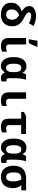

<svg xmlns="http://www.w3.org/2000/svg" viewBox="1676 -2514 847 4240"><g transform="rotate(90 2100.0 -393.5)"><path d="M297 10Q223 10 164.5 -16Q106 -42 73 -92.5Q40 -143 40 -214Q40 -283 65.5 -329Q91 -375 134 -404Q177 -433 231 -449Q184 -478 149 -519Q114 -560 114 -615Q114 -664 142 -697Q170 -730 219.5 -747.5Q269 -765 332 -765Q398 -765 449 -750Q500 -735 552 -711L495 -609Q451 -631 409 -644.5Q367 -658 326 -658Q286 -658 269 -642.5Q252 -627 252 -607Q252 -589 266.5 -572Q281 -555 310.5 -536Q340 -517 384 -494Q444 -463 483 -426Q522 -389 541 -345.5Q560 -302 560 -249Q560 -160 527 -102.5Q494 -45 435 -17.5Q376 10 297 10ZM298 -105Q353 -105 383.5 -140Q414 -175 414 -240Q414 -293 387 -329Q360 -365 316 -390Q288 -383 258 -363Q228 -343 207.5 -308Q187 -273 187 -219Q187 -187 200 -161Q213 -135 238 -120Q263 -105 298 -105Z M996 10Q946 10 905.5 -6Q865 -22 841.5 -61Q818 -100 818 -170V-546H961V-170Q961 -148 969 -133.5Q977 -119 992 -111.5Q1007 -104 1027 -104Q1052 -104 1075 -109Q1098 -114 1120 -121V-14Q1098 -4 1066 3Q1034 10 996 10ZM848 -621Q852 -639 856.5 -661Q861 -683 865 -707.5Q869 -732 872.5 -755Q876 -778 878 -797H1012V-785Q1003 -760 990.5 -730Q978 -700 963 -668.5Q948 -637 931 -606H848Z M1435 10Q1347 10 1293.5 -61.5Q1240 -133 1240 -271Q1240 -410 1295.5 -482Q1351 -554 1445 -554Q1495 -554 1526.5 -533.5Q1558 -513 1583 -472H1590Q1595 -489 1603 -509.5Q1611 -530 1623 -545H1740Q1733 -524 1725 -488.5Q1717 -453 1711.5 -411Q1706 -369 1706 -325V-168Q1706 -134 1718.5 -122Q1731 -110 1747 -110Q1755 -110 1764 -112Q1773 -114 1777 -115V-3Q1770 1 1749 5.5Q1728 10 1711 10Q1662 10 1632 -8Q1602 -26 1585 -72H1575Q1560 -50 1541 -31Q1522 -12 1496.5 -1Q1471 10 1435 10ZM1477 -104Q1512 -104 1532.5 -121Q1553 -138 1562.5 -174Q1572 -210 1573 -266V-272Q1573 -353 1552 -396.5Q1531 -440 1475 -440Q1430 -440 1408 -396.5Q1386 -353 1386 -270Q1386 -188 1408.5 -146Q1431 -104 1477 -104Z M2196 10Q2146 10 2105.5 -6Q2065 -22 2041.5 -61Q2018 -100 2018 -170V-546H2161V-170Q2161 -148 2169 -133.5Q2177 -119 2192 -111.5Q2207 -104 2227 -104Q2252 -104 2275 -109Q2298 -114 2320 -121V-14Q2298 -4 2266 3Q2234 10 2196 10Z M2779 10Q2729 10 2688 -5.5Q2647 -21 2623.5 -60Q2600 -99 2600 -169V-437H2452V-496L2537 -545H2938V-437H2743V-170Q2743 -148 2751.5 -133Q2760 -118 2775.5 -111Q2791 -104 2811 -104Q2835 -104 2858.5 -109Q2882 -114 2904 -121V-14Q2882 -4 2849.5 3Q2817 10 2779 10Z M3235 10Q3147 10 3093.5 -61.5Q3040 -133 3040 -271Q3040 -410 3095.5 -482Q3151 -554 3245 -554Q3295 -554 3326.5 -533.5Q3358 -513 3383 -472H3390Q3395 -489 3403 -509.5Q3411 -530 3423 -545H3540Q3533 -524 3525 -488.5Q3517 -453 3511.5 -411Q3506 -369 3506 -325V-168Q3506 -134 3518.5 -122Q3531 -110 3547 -110Q3555 -110 3564 -112Q3573 -114 3577 -115V-3Q3570 1 3549 5.5Q3528 10 3511 10Q3462 10 3432 -8Q3402 -26 3385 -72H3375Q3360 -50 3341 -31Q3322 -12 3296.5 -1Q3271 10 3235 10ZM3277 -104Q3312 -104 3332.5 -121Q3353 -138 3362.5 -174Q3372 -210 3373 -266V-272Q3373 -353 3352 -396.5Q3331 -440 3275 -440Q3230 -440 3208 -396.5Q3186 -353 3186 -270Q3186 -188 3208.5 -146Q3231 -104 3277 -104Z M3889 10Q3812 10 3756 -21.5Q3700 -53 3670 -115Q3640 -177 3640 -268Q3640 -366 3674.5 -427.5Q3709 -489 3773.5 -517.5Q3838 -546 3926 -546H4183V-440H4065Q4100 -409 4116.5 -361Q4133 -313 4133 -260Q4133 -175 4105 -114.5Q4077 -54 4022.5 -22Q3968 10 3889 10ZM3887 -105Q3940 -105 3963 -146Q3986 -187 3986 -259Q3986 -313 3974.5 -358.5Q3963 -404 3942 -440H3917Q3851 -440 3819 -402.5Q3787 -365 3787 -271Q3787 -221 3797 -183.5Q3807 -146 3829 -125.5Q3851 -105 3887 -105Z"/></g></svg>

Font: Noto Sans Mono
Style: Bold
Weight: 700
Designer: Monotype Design Team
Foundry: Monotype Imaging Inc.
Version: Version 2.014